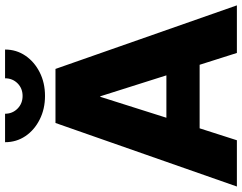

<svg xmlns="http://www.w3.org/2000/svg" viewBox="-120 -850 970 770"><g transform="rotate(-90 365.0 -465.0)"><path d="M187.5 0H2L256.8 -727.5H473.6L728.5 0H537.6L490.2 -149.4H235.4ZM277.8 -282.7H447.8L363.8 -547.9H361.8ZM365.2 -769.5Q313 -769.5 270.8 -790.8Q228.5 -812 204.1 -848.1Q179.7 -884.3 179.7 -929.7H293.9Q293.9 -899.9 314.5 -879.6Q335 -859.4 365.2 -859.4Q395.5 -859.4 415.8 -879.6Q436 -899.9 436 -929.7H551.3Q551.3 -884.3 526.6 -848.1Q502 -812 460 -790.8Q418 -769.5 365.2 -769.5Z"/></g></svg>

Font: Inter Display Extra Bold
Style: Regular
Weight: 800
Designer: Rasmus Andersson
Foundry: rsms
Version: Version 4.000;git-4fc901f